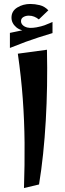

<svg xmlns="http://www.w3.org/2000/svg" viewBox="-20 -930 329 969"><path d="M101 19Q105 -99 104 -209.5Q103 -320 95 -430.5Q87 -541 70 -659L217 -679Q219 -587 217.5 -497.5Q216 -408 211 -321Q206 -234 197.5 -153Q189 -72 177 1ZM152 -766 134 -772Q86 -772 62 -792.5Q38 -813 38 -841Q38 -874 67 -892Q96 -910 133 -910Q156 -910 180.5 -904Q205 -898 224 -878L176 -832Q165 -841 152.5 -846Q140 -851 125 -851Q110 -851 98 -844Q86 -837 86 -823Q86 -806 105.5 -795.5Q125 -785 164 -792Q190 -797 205 -802.5Q220 -808 245 -819V-768ZM30 -688V-764Q73 -773 107 -780Q141 -787 174 -793Q207 -799 245 -805V-763Q205 -751 174 -741Q143 -731 110 -719Q77 -707 30 -688Z"/></svg>

Font: Marhey Light
Style: Regular
Weight: 400
Version: Version 1.000